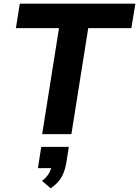

<svg xmlns="http://www.w3.org/2000/svg" viewBox="-20 -725 752 1038"><path d="M208 0 299 -573H66L87 -705H712L690 -573H457L366 0ZM254 293 207 253Q233 233 245 211.5Q257 190 261 166L288 184H185L203 69H352L339 152Q332 197 313.5 231Q295 265 254 293Z"/></svg>

Font: Nunito Sans 10pt ExtraBold
Style: Italic
Weight: 800
Italic angle: -9°
Designer: Vernon Adams
Foundry: Vernon Adams
Version: Version 3.101;gftools[0.9.27]